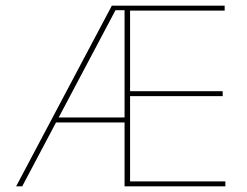

<svg xmlns="http://www.w3.org/2000/svg" viewBox="-20 -659 875 679"><path d="M37 0 375.5 -639H426V-623H388.5L58.5 0ZM172.5 -226V-243.5H427V-226ZM427 0V-17.5H777V0ZM420.5 0V-639H440V0ZM430.5 -319V-336.5H767.5V-319ZM426 -621.5V-639H774.5V-621.5Z"/></svg>

Font: Anek Gujarati Medium Thin
Style: Regular
Weight: 250
Version: Version 1.003